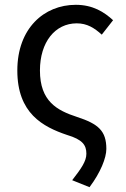

<svg xmlns="http://www.w3.org/2000/svg" viewBox="-20 -577 522 798"><path d="M352 201C398 140 422 79 422 42C422 -33 389 -62 300 -91C217 -118 146 -156 146 -284C146 -402 209 -480 299 -480C342 -480 372 -461 403 -433L450 -493C413 -527 366 -557 295 -557C163 -557 52 -459 52 -284C52 -106 158 -50 259 -16C323 3 339 26 339 62C339 93 318 123 280 172Z"/></svg>

Font: Noto Sans KR
Style: Regular
Weight: 400
Designer: Ryoko NISHIZUKA 西塚涼子 (kana, bopomofo & ideographs); Paul D. Hunt (Latin, Greek & Cyrillic); Sandoll Communications 산돌커뮤니
Foundry: Adobe
Version: Version 2.004;hotconv 1.0.118;makeotfexe 2.5.65603